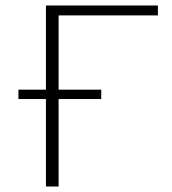

<svg xmlns="http://www.w3.org/2000/svg" viewBox="-20 -678 625 698"><path d="M193 -622V-352H348V-318H193V0H147V-318H47V-352H147V-658H554V-622Z"/></svg>

Font: Ysabeau Light
Style: Regular
Weight: 300
Designer: Christian Thalmann (Catharsis Fonts)
Version: Version 0.003